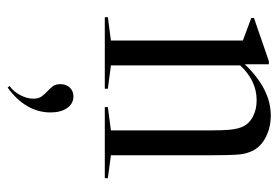

<svg xmlns="http://www.w3.org/2000/svg" viewBox="-133 -341 728 502"><g transform="rotate(90 231.0 -90.0)"><path d="M212 -8V0H25V-8L86 -16V-361L27 -383V-390L140 -429H148V-366Q213 -434 282 -434Q313 -434 338.5 -421Q364 -408 375 -385Q378 -378 380.5 -370Q383 -362 384 -349.5Q385 -337 385.5 -318Q386 -299 386 -271V-16L446 -8V0H260V-8L321 -16V-271Q321 -309 319 -328.5Q317 -348 311 -361Q303 -378 284.5 -387.5Q266 -397 242 -397Q191 -397 151 -354V-16ZM205 249Q220 238 229 220.5Q238 203 238 187Q238 173 232 165Q226 157 219 150.5Q212 144 206 136.5Q200 129 200 116Q200 101 209 91.5Q218 82 232 82Q251 82 262.5 98.5Q274 115 274 142Q274 174 257.5 202.5Q241 231 209 254Z"/></g></svg>

Font: Libre Caslon Display
Style: Regular
Weight: 400
Designer: Pablo Impallari, Rodrigo Fuenzalida
Foundry: Pablo Impallari, Rodrigo Fuenzalida
Version: Version 1.002; ttfautohint (v1.5)